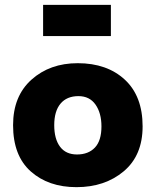

<svg xmlns="http://www.w3.org/2000/svg" viewBox="-20 -762 643 793"><path d="M158 -742H438V-613H158ZM301 -501Q422 -501 495.5 -433Q569 -365 569 -240Q569 -120 491 -54.5Q413 11 296 11Q180 11 107 -54Q34 -119 34 -245Q34 -365 110 -433Q186 -501 301 -501ZM298 -124Q345 -124 372 -152.5Q399 -181 399 -240Q399 -295 374.5 -330Q350 -365 304 -365Q256 -365 230 -334Q204 -303 204 -245Q204 -188 228 -156Q252 -124 298 -124Z"/></svg>

Font: Palanquin Dark SemiBold
Style: Regular
Weight: 600
Designer: Pria Ravichandran
Version: Version 1.001